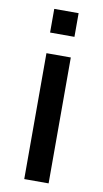

<svg xmlns="http://www.w3.org/2000/svg" viewBox="-85 -771 433 811"><g transform="rotate(10 132.0 -365.0)"><path d="M80 -628.5H184.5V-730H80ZM80 0H184.5V-540H80Z"/></g></svg>

Font: Eudonet SemiBold
Style: Regular
Weight: 600
Designer: Mikhail Sharanda
Foundry: Mikhail Sharanda
Version: Version 4.503;Glyphs 3.1.2 (3151)